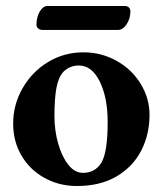

<svg xmlns="http://www.w3.org/2000/svg" viewBox="-20 -608 543 642"><path d="M24 0ZM24 -195Q24 -258 55.5 -313Q87 -368 140.5 -400.5Q194 -433 259 -433Q319 -433 370 -404.5Q421 -376 450.5 -327.5Q480 -279 480 -224Q480 -158 452 -104Q424 -50 369.5 -18Q315 14 237 14Q178 14 129 -13Q80 -40 52 -87.5Q24 -135 24 -195ZM319 -64Q340 -99 340 -200Q340 -282 313.5 -335.5Q287 -389 244 -389Q213 -389 192 -368Q175 -349 168.5 -313Q162 -277 162 -220Q162 -172 174.5 -128Q187 -84 208.5 -57Q230 -30 257 -30Q298 -30 319 -64ZM102 -525Q102 -551 113 -569.5Q124 -588 139 -588H397Q406 -588 411 -583Q416 -578 416 -570Q416 -546 403.5 -527Q391 -508 375 -508H122Q113 -508 107.5 -513Q102 -518 102 -525Z"/></svg>

Font: EB Garamond
Style: Bold
Weight: 700
Designer: Georg Duffner and Octavio Pardo
Foundry: Georg Duffner
Version: Version 1.000; ttfautohint (v1.6)